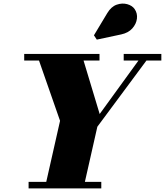

<svg xmlns="http://www.w3.org/2000/svg" viewBox="-20 -1051 920 1071"><path d="M656 -859 520 -830 504 -854 578.5 -978Q600 -1014 630.8 -1024.8Q661.5 -1035.5 689.5 -1027.8Q717.5 -1020 731 -1000.5Q747.5 -976.5 743.8 -946.8Q740 -917 717.8 -892.2Q695.5 -867.5 656 -859ZM139.5 -36.5H238L315 -377L197.5 -713.5H115V-750H535V-713.5H446L536 -415L752.5 -713.5H670V-750H880V-713.5H797L523 -344L453.5 -36.5H545V0H139.5Z"/></svg>

Font: Bodoni* 06pt Fatface
Style: Italic
Weight: 900
Italic angle: -13°
Version: Version 2.3